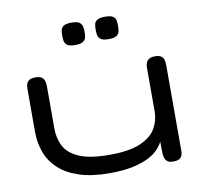

<svg xmlns="http://www.w3.org/2000/svg" viewBox="-78 -775 920 870"><g transform="rotate(-10 381.5 -340.0)"><path d="M358 11Q276 11 218.5 -8Q161 -27 125.5 -60Q90 -93 73.5 -137Q57 -181 57 -233V-430Q57 -444 60.5 -453.5Q64 -463 73.5 -469Q83 -475 101 -475Q120 -475 129 -469Q138 -463 142 -452.5Q146 -442 146 -429V-230Q146 -188 164 -151.5Q182 -115 231.5 -93Q281 -71 372 -71Q464 -71 515 -93.5Q566 -116 586.5 -152Q607 -188 607 -230V-430Q607 -444 611 -453.5Q615 -463 624.5 -469Q634 -475 652 -475Q670 -475 679 -469Q688 -463 691.5 -453Q695 -443 695 -429V-32Q695 -21 691.5 -11.5Q688 -2 678.5 3.5Q669 9 651 9Q636 9 628 4.5Q620 0 616 -7Q612 -14 611 -21Q610 -28 609 -33L608 -90Q601 -75 585.5 -57.5Q570 -40 541 -24.5Q512 -9 467 1Q422 11 358 11ZM459 -588Q433 -588 422.5 -596Q412 -604 410 -615.5Q408 -627 408 -640Q408 -653 410 -664.5Q412 -676 423 -683.5Q434 -691 459 -691Q486 -691 496.5 -683.5Q507 -676 509 -664Q511 -652 511 -639Q511 -627 509 -615.5Q507 -604 496 -596Q485 -588 459 -588ZM305 -588Q279 -588 268.5 -596Q258 -604 256 -615.5Q254 -627 254 -640Q254 -653 256 -664.5Q258 -676 268.5 -683.5Q279 -691 306 -691Q331 -691 341.5 -683.5Q352 -676 354.5 -664Q357 -652 357 -639Q357 -627 355 -615.5Q353 -604 342 -596Q331 -588 305 -588Z"/></g></svg>

Font: Fredoka Expanded
Style: Regular
Weight: 400
Width: 7
Designer: Ben Nathan
Foundry: Milena B. Brandão, Ben Nathan
Version: Version 2.001